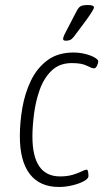

<svg xmlns="http://www.w3.org/2000/svg" viewBox="-20 -738 411 764"><path d="M215 6Q138 6 98.5 -45.5Q59 -97 59 -196Q59 -251 69 -309Q79 -367 103 -417Q127 -467 168.5 -498Q210 -529 272 -529Q296 -529 318.5 -523.5Q341 -518 356 -509.5Q371 -501 371 -494Q371 -487 366 -476.5Q361 -466 354 -466Q346 -466 325.5 -476.5Q305 -487 266 -487Q217 -487 186 -457.5Q155 -428 138.5 -382Q122 -336 115.5 -285.5Q109 -235 109 -195Q109 -36 219 -36Q248 -36 269.5 -42.5Q291 -49 305 -56Q319 -63 324 -63Q329 -63 330.5 -54.5Q332 -46 332 -37Q332 -27 313.5 -17Q295 -7 268 -0.5Q241 6 215 6ZM242 -576Q231 -576 231 -583Q231 -589 237 -601.5Q243 -614 247 -621L284 -692Q292 -708 300.5 -713Q309 -718 330 -718Q354 -718 354 -708Q354 -701 324 -659L274 -592Q266 -582 259 -579Q252 -576 242 -576Z"/></svg>

Font: Asap Condensed Condensed ExtraLight
Style: Italic
Weight: 200
Width: 3
Italic angle: -6°
Designer: Pablo Cosgaya
Foundry: Omnibus-Type
Version: Version 3.001; ttfautohint (v1.8.4.7-5d5b)